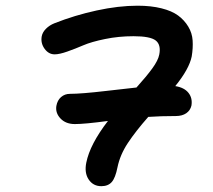

<svg xmlns="http://www.w3.org/2000/svg" viewBox="-20 -680 740 667"><path d="M332 -33.2Q303.7 -33.2 288.1 -56.4Q272.5 -79.6 279.8 -115.2Q292.5 -178.7 355 -259.8Q274.4 -249 240.2 -249Q208.5 -249 190.2 -268.3Q171.9 -287.6 175.8 -312Q179.2 -331.5 192.1 -342.8Q205.1 -354 223.1 -354Q262.2 -354 347.9 -364Q433.6 -374 454.1 -376Q489.7 -415.5 509.5 -442.9Q529.3 -470.2 533.2 -490.2Q540 -524.4 521 -539.3Q502 -554.2 443.8 -554.2Q392.1 -554.2 344.7 -544.4Q297.4 -534.7 269.5 -522.7Q241.7 -510.7 214.1 -501Q186.5 -491.2 169.9 -491.2Q148.9 -491.2 134.8 -510.7Q120.6 -530.3 125 -554.2Q127.9 -568.4 139.9 -580.3Q151.9 -592.3 168.9 -599.1Q239.3 -627 315.7 -643.6Q392.1 -660.2 458 -660.2Q504.9 -660.2 541 -651.1Q577.1 -642.1 598.9 -626Q620.6 -609.9 634 -587.6Q647.5 -565.4 649.2 -539.3Q650.9 -513.2 646 -483.9Q637.2 -440.4 588.9 -380.9Q620.1 -376 634.8 -357.4Q649.4 -338.9 645 -313Q641.1 -296.4 627 -286.6Q612.8 -276.9 590.8 -276.9Q538.1 -276.9 495.1 -273.9Q451.2 -224.1 424.1 -183.1Q397 -142.1 388.2 -99.1Q380.9 -62 368.2 -47.6Q355.5 -33.2 332 -33.2Z"/></svg>

Font: Shantell Sans Irregular
Style: Italic
Weight: 500
Italic angle: -11.31°
Designer: Stephen Nixon, Anya Danilova, Shantell Martin
Foundry: Arrow Type
Version: Version 1.006;[9816181b4]